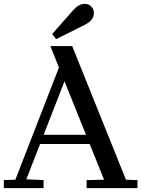

<svg xmlns="http://www.w3.org/2000/svg" viewBox="-20 -980 736 1000"><path d="M356 -740 636 -44 696 -42V0H431V-42L522 -44L243 -738L244 -740ZM117 -46 207 -42V0H0V-42L60 -44L311 -690L355 -657ZM496 -230H162V-278H496ZM272 -776 252 -803 363 -929Q391 -960 421 -960Q442 -960 455.5 -946Q469 -932 469 -912Q469 -874 420 -850Z"/></svg>

Font: Minipax
Style: Regular
Weight: 400
Designer: Raphaël Ronot
Foundry: Velvetyne Type Foundry
Version: Version 1.000